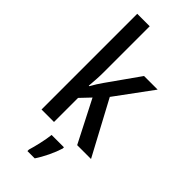

<svg xmlns="http://www.w3.org/2000/svg" viewBox="-307 -809 1078 1078"><g transform="rotate(45 232.0 -269.5)"><path d="M168 -391V-760H69V0H168V-191L224 -250L352 0H462L290 -321L451 -540H343L210 -352C195 -331 179 -306 166 -282H162C165 -318 168 -354 168 -391ZM308 71V61H210C206 103 189 174 178 209V221H236C265 178 294 117 308 71Z"/></g></svg>

Font: Noto Sans Tamil Condensed Medium
Style: Regular
Weight: 500
Width: 3
Designer: Jelle Bosma - Monotype Design Team
Foundry: Monotype Imaging Inc.
Version: Version 2.004